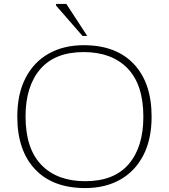

<svg xmlns="http://www.w3.org/2000/svg" viewBox="-20 -947 860 977"><path d="M406 -717Q571 -717 661.2 -621Q751.5 -525 751.5 -353.5Q751.5 -238.5 709.5 -157Q667.5 -75.5 591.5 -32.8Q515.5 10 413.5 10Q248.5 10 158.2 -86Q68 -182 68 -353.5Q68 -469 110 -550.2Q152 -631.5 228 -674.2Q304 -717 406 -717ZM414 -25Q560.5 -25 635 -112Q709.5 -199 709.5 -353Q709.5 -516 629.2 -599Q549 -682 405.5 -682Q259.5 -682 184.8 -595Q110 -508 110 -354Q110 -191.5 190.2 -108.2Q270.5 -25 414 -25ZM424 -764H400L265 -919V-927H317.5Z"/></svg>

Font: Newsreader Caption ExtraLight
Style: Regular
Weight: 275
Designer: Hugues Gentile
Foundry: Production Type
Version: Version 1.001